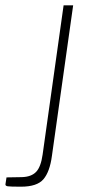

<svg xmlns="http://www.w3.org/2000/svg" viewBox="-109 -537 349 723"><path d="M-30 166Q-71 166 -80 164.5Q-89 163 -88.5 157L-84.5 131L-26.5 130Q9 129 27 110.2Q45 91.5 51.5 45L130.5 -517H166.5L86.5 50Q78.5 110 54.5 138Q30.5 166 -30 166Z"/></svg>

Font: Public Sans Thin Thin
Style: Italic
Weight: 250
Italic angle: -8°
Version: Version 2.001